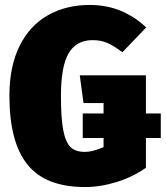

<svg xmlns="http://www.w3.org/2000/svg" viewBox="-20 -736 669 775"><path d="M629 -179H569V-59Q517 -22 451.5 -1.5Q386 19 323 19Q164 19 91 -71.5Q18 -162 18 -349Q18 -468 59 -550.5Q100 -633 173.5 -674.5Q247 -716 342 -716Q412 -716 469.5 -691.5Q527 -667 570 -625L474 -525Q440 -551 413.5 -562.5Q387 -574 354 -574Q288 -574 257 -521Q226 -468 226 -348Q226 -258 235.5 -209.5Q245 -161 265 -142Q285 -123 321 -123Q340 -123 358 -128Q376 -133 398 -142V-179H314V-278H398V-320H317L302 -432H569V-278H629Z"/></svg>

Font: Fira Sans Condensed Black
Style: Regular
Weight: 900
Width: 3
Designer: Carrois Corporate & Edenspiekermann AG
Foundry: Carrois Corporate GbR & Edenspiekermann AG
Version: Version 4.203